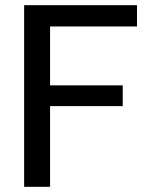

<svg xmlns="http://www.w3.org/2000/svg" viewBox="-20 -720 581 740"><path d="M73 0V-700H508V-618H173V-391H453V-311H173V0Z"/></svg>

Font: DM Sans 17pt Medium
Style: Regular
Weight: 500
Version: Version 4.004;gftools[0.9.30]